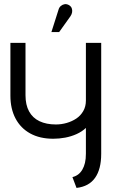

<svg xmlns="http://www.w3.org/2000/svg" viewBox="-20 -910 557 941"><path d="M325 -830Q332 -840 333.5 -850.5Q335 -861 331.5 -870Q328 -879 318 -885Q307 -891 297 -889.5Q287 -888 278.5 -881Q270 -874 267 -863L232 -753H270ZM476 -156V-700H401V-417Q401 -388 388 -365.5Q375 -343 354 -329Q333 -315 307 -307.5Q281 -300 254 -300Q207 -300 173.5 -316Q140 -332 122.5 -364Q105 -396 105 -443V-700H31V-441Q31 -377 56 -329.5Q81 -282 128 -256Q175 -230 241 -230Q270 -230 299.5 -235.5Q329 -241 355.5 -253Q382 -265 401 -283V-157Q401 -131 396.5 -112Q392 -93 383.5 -78.5Q375 -64 363 -55Q351 -46 335 -42L355 11Q416 4 446 -38.5Q476 -81 476 -156Z"/></svg>

Font: Advent Pro Medium
Style: Regular
Weight: 500
Designer: VivaRado, Andreas Kalpakidis
Foundry: VivaRado, Andreas Kalpakidis
Version: Version 3.000